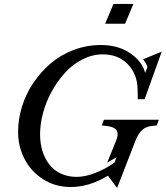

<svg xmlns="http://www.w3.org/2000/svg" viewBox="-20 -934 832 964"><path d="M332 4.9Q255.9 4.4 195.3 -34.7Q134.8 -73.7 102.8 -136.5Q70.8 -199.2 70.8 -272Q70.8 -335 90.1 -397.9Q109.4 -460.9 146.5 -516.4Q183.6 -571.8 233.4 -614.7Q283.2 -657.7 349.1 -682.9Q415 -708 486.8 -708Q573.7 -708 634 -666.5Q694.3 -625 709 -567.9L720.2 -597.2Q714.4 -616.7 698.2 -636.2L792 -674.8L706.1 -436H671.9L670.9 -484.9Q669.4 -562 621.8 -611.6Q574.2 -661.1 496.1 -661.1Q444.3 -661.1 394.8 -636.2Q345.2 -611.3 307.4 -569.8Q269.5 -528.3 240.7 -476.6Q211.9 -424.8 196.5 -368.4Q181.2 -312 181.2 -259.8Q181.2 -215.8 192.6 -177.7Q204.1 -139.6 226.3 -109.9Q248.5 -80.1 284.4 -63Q320.3 -45.9 365.2 -45.9Q406.7 -45.9 457.3 -65.2Q507.8 -84.5 554.2 -117.2L565.9 -145L518.1 -117.2L563 -228Q577.1 -262.7 564.7 -280.3Q552.2 -297.9 513.2 -301.8L491.2 -304.2L502 -333H777.8L767.1 -304.2L744.1 -301.8Q712.9 -298.8 693.6 -281.2Q674.3 -263.7 660.2 -228L567.9 9.8L522 -51.8Q425.8 6.3 332 4.9ZM507.8 -814.9 549.8 -914.1H649.9L607.9 -814.9Z"/></svg>

Font: Redaction
Style: Italic
Weight: 400
Designer: Jeremy Mickel / Forest Young
Foundry: MCKL
Version: Version 2.001;hotconv 1.0.113;makeotfexe 2.5.65598 DEVELOPME